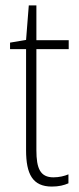

<svg xmlns="http://www.w3.org/2000/svg" viewBox="-20 -677 292 707"><path d="M177 -24C128 -24 114 -57 114 -124V-496H233V-529H114V-657H86L76 -530L17 -520V-496H76V-124C76 -36 100 10 171 10C197 10 216 5 232 -2V-35C218 -29 198 -24 177 -24Z"/></svg>

Font: Noto Sans Ethiopic Condensed ExtraLight
Style: Regular
Weight: 200
Width: 3
Designer: Monotype Design Team
Foundry: Monotype Imaging Inc.
Version: Version 2.102